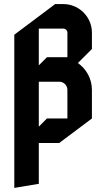

<svg xmlns="http://www.w3.org/2000/svg" viewBox="-20 -690 520 940"><path d="M361.4 -381.4 430 -450V-530C430 -607.3 367.3 -670 290 -670H250L50 -520V230L170 210V10H270L430 -110V-250C430 -304.4 402.8 -352.4 361.4 -381.4ZM170 -550H290C301 -550 310 -541 310 -530V-410H210L170 -370ZM310 -110H210L170 -70V-290H270C292.1 -290 310 -272.1 310 -250Z"/></svg>

Font: Abibas
Style: Medium
Weight: 500
Version: Version 0.3